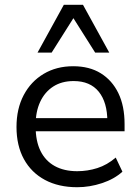

<svg xmlns="http://www.w3.org/2000/svg" viewBox="-20 -774 586 803"><path d="M303 9Q225 9 168 -21.5Q111 -52 80 -108.5Q49 -165 49 -243Q49 -319 79 -376Q109 -433 162.5 -465Q216 -497 286 -497Q354 -497 401.5 -467.5Q449 -438 475 -384.5Q501 -331 501 -255V-225H112V-280H446L429 -266Q429 -346 393 -390.5Q357 -435 288 -435Q238 -435 202.5 -412Q167 -389 148 -348Q129 -307 129 -252V-245Q129 -184 149.5 -142.5Q170 -101 209 -79.5Q248 -58 303 -58Q346 -58 387 -71Q428 -84 464 -115L492 -56Q458 -25 406.5 -8Q355 9 303 9ZM137 -554 247 -754H327L437 -554H378L287 -698L196 -554Z"/></svg>

Font: Nunito Sans 12pt ExtraLight 11pt
Style: Regular
Weight: 400
Version: Version 3.101;gftools[0.9.27]